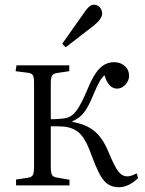

<svg xmlns="http://www.w3.org/2000/svg" viewBox="-20 -784 614 812"><path d="M257.8 -584 243.2 -599.1 341.8 -738.8Q359.9 -764.2 377 -764.2Q392.1 -764.2 402.1 -752.7Q412.1 -741.2 412.1 -727.1Q412.1 -705.1 377.9 -676.8ZM482.9 7.8Q444.8 7.8 421.4 -18.1Q397.9 -43.9 369.1 -122.1Q347.2 -186 322.8 -213.9Q298.3 -241.7 255.9 -248Q242.7 -250 194.8 -250V-76.2Q194.8 -53.2 200 -44.2Q205.1 -35.2 220.2 -33.2L273.9 -23.9V0H47.9V-24.9L98.1 -32.2Q113.8 -34.7 118.9 -43.7Q124 -52.7 124 -79.1V-430.2Q124 -456.1 119.4 -465.1Q114.7 -474.1 99.1 -476.1L45.9 -482.9L49.8 -507.8H272.9V-482.9L220.2 -475.1Q205.1 -472.7 200 -463.9Q194.8 -455.1 194.8 -431.2V-279.8Q234.9 -279.8 261.2 -285.2Q287.1 -292 306.4 -320.1Q325.7 -348.1 352.1 -411.1Q374.5 -466.8 400.6 -493.9Q426.8 -521 462.9 -521Q489.3 -521 507.6 -504.9Q525.9 -488.8 525.9 -463.9Q525.9 -442.4 510.3 -425.8Q494.6 -409.2 475.1 -409.2Q439 -409.2 421.9 -465.8Q410.2 -455.6 400.4 -438Q390.6 -420.4 375 -383.8Q355 -334 335.9 -309.1Q316.9 -284.2 286.1 -271V-268.1Q342.3 -259.3 377.9 -230.7Q413.6 -202.1 438 -143.1Q463.4 -81.5 479.7 -59.8Q496.1 -38.1 519 -38.1Q533.7 -38.1 558.1 -50.8L564 -30.8Q523.9 7.8 482.9 7.8Z"/></svg>

Font: Literata Light
Style: Regular
Weight: 300
Designer: Latin by Veronika Burian and Jose Scaglione. Greek by Irene Vlachou. Cyrillic by Vera Evstafieva.
Foundry: TypeTogether
Version: Version 3.021